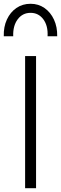

<svg xmlns="http://www.w3.org/2000/svg" viewBox="-33 -997 323 1017"><path d="M100 0V-700H158V0ZM-13 -805Q-14.5 -854.5 3.5 -893.5Q21.5 -932.5 54 -954.8Q86.5 -977 129 -977Q170.5 -977 202.8 -954.5Q235 -932 253 -893Q271 -854 270 -805H219Q222 -860.5 196.5 -894.8Q171 -929 129 -929Q86.5 -929 60.8 -894.8Q35 -860.5 37 -805Z"/></svg>

Font: Geologica Roman Thin
Style: Regular
Weight: 250
Designer: Sindre Bremnes, Frode Helland
Foundry: Monokrom Skriftforlag AS
Version: Version 1.010;gftools[0.9.28]